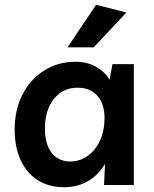

<svg xmlns="http://www.w3.org/2000/svg" viewBox="-20 -770 642 799"><path d="M537 -503V0H413L417 -88Q390 -42 346.5 -16.5Q303 9 247 9Q181 9 135 -21.5Q89 -52 65 -106Q41 -160 41 -230Q41 -314 74 -377.5Q107 -441 164.5 -477Q222 -513 294 -513Q342 -513 379 -492.5Q416 -472 436 -438L448 -503ZM303 -405Q241 -405 204 -358Q167 -311 167 -235Q167 -170 195 -134Q223 -98 272 -98Q312 -98 344.5 -121Q377 -144 396 -185Q415 -226 415 -279Q415 -338 385 -371.5Q355 -405 303 -405ZM261 -573 380 -750 506 -718 370 -573Z"/></svg>

Font: Livvic SemiBold
Style: Regular
Weight: 600
Designer: Jacques Le Bailly, Baron von Fonthausen
Version: Version 1.001; ttfautohint (v1.8.2)